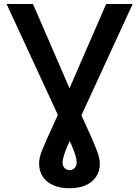

<svg xmlns="http://www.w3.org/2000/svg" viewBox="-20 -748 713 983"><path d="M13.7 -727.5H148.9L378.9 -196.8Q414.1 -119.1 439.2 -64.2Q464.4 -9.3 477.8 27.8Q491.2 64.9 491.2 89.8Q491.2 128.4 472.2 156.7Q453.1 185.1 418.7 200.4Q384.3 215.8 336.4 215.8Q289.1 215.8 253.7 200.7Q218.3 185.5 199.2 157Q180.2 128.4 180.2 88.4Q180.2 74.2 183.6 58.3Q187 42.5 195.6 21.2Q204.1 0 217.3 -29.8Q230.5 -59.6 249.3 -100.6Q268.1 -141.6 293 -197.3L523.4 -727.5H659.2L353.5 -63.5Q337.4 -27.8 325.4 -0.2Q313.5 27.3 307.1 48.3Q300.8 69.3 300.3 85Q300.8 101.6 310.3 112.1Q319.8 122.6 336.4 123Q353 122.6 362.5 111.8Q372.1 101.1 372.6 84.5Q372.6 68.8 366.5 48.3Q360.4 27.8 348.6 0.2Q336.9 -27.3 320.8 -63.5Z"/></svg>

Font: Inter Cardless Tabular Medium
Style: Regular
Weight: 500
Designer: Rasmus Andersson
Foundry: rsms
Version: Version 4.000;git-4fc901f